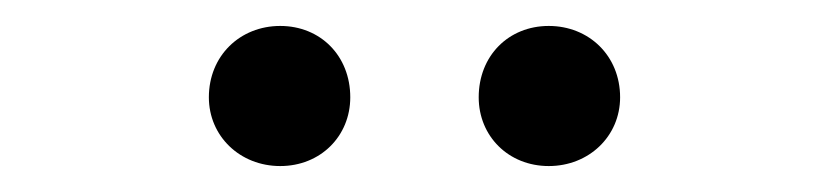

<svg xmlns="http://www.w3.org/2000/svg" viewBox="-20 -776 640 148"><path d="M196 -648C227 -648 250 -671 250 -701C250 -733 227 -756 196 -756C165 -756 141 -733 141 -701C141 -671 165 -648 196 -648ZM403 -648C434 -648 458 -671 458 -701C458 -733 434 -756 403 -756C372 -756 349 -733 349 -701C349 -671 372 -648 403 -648Z"/></svg>

Font: FiraMono Nerd Font
Style: Regular
Weight: 400
Designer: Carrois Corporate & Edenspiekermann AG
Foundry: Carrois Corporate GbR & Edenspiekermann AG
Version: Version 003.206;Nerd Fonts 3.3.0